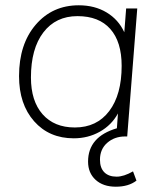

<svg xmlns="http://www.w3.org/2000/svg" viewBox="-20 -516 605 726"><path d="M483 132 496 167Q466 190 418 190Q370 190 341.5 164Q313 138 313 95Q313 1 422 -31L426 -87Q402 -43 357.5 -18Q313 7 259 7Q166 7 109 -57.5Q52 -122 52 -228Q52 -349 115 -422.5Q178 -496 278 -496Q338 -496 383 -469Q428 -442 450 -394L457 -484H499L461 0H453Q413 0 385.5 24Q358 48 358 88Q358 119 374.5 135.5Q391 152 421 152Q448 152 483 132ZM440 -267Q440 -358 397 -406.5Q354 -455 273 -455Q191 -455 144 -393.5Q97 -332 97 -223Q97 -134 141 -84Q185 -34 263 -34Q346 -34 393 -96Q440 -158 440 -267Z"/></svg>

Font: Iunito ExtraLight
Style: Italic
Weight: 200
Italic angle: -4.541°
Designer: Vernon Adams
Foundry: Vernon Adams
Version: Version 2.001;November 30, 2019;FontCreator 12.0.0.2547 64-b